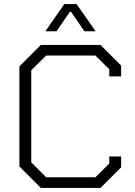

<svg xmlns="http://www.w3.org/2000/svg" viewBox="-20 -920 663 940"><path d="M75 -105V-595L180 -700H472L573 -599V-546H515V-581L447 -648H206L133 -576V-125L206 -52H447L515 -119V-154H573V-101L472 0H180ZM295 -900H355L448 -767H393L328 -862H322L257 -767H202Z"/></svg>

Font: Chakra Petch Light
Style: Regular
Weight: 300
Designer: Katatrad Aksorn Co.,Ltd.
Foundry: Cadson Demak Co.,Ltd.
Version: Version 1.000; ttfautohint (v1.6)